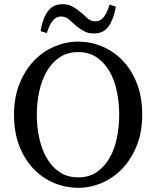

<svg xmlns="http://www.w3.org/2000/svg" viewBox="-20 -883 747 918"><path d="M156 -335Q156 -278 167.5 -224Q179 -170 203 -128Q227 -86 264.5 -60.5Q302 -35 354 -35Q406 -35 443 -60.5Q480 -86 504 -128Q528 -170 539 -224Q550 -278 550 -335Q550 -391 539 -445Q528 -499 504 -541Q480 -583 443 -608.5Q406 -634 354 -634Q302 -634 264.5 -608.5Q227 -583 203 -541Q179 -499 167.5 -445Q156 -391 156 -335ZM354 -684Q412 -684 467 -661.5Q522 -639 565 -595Q608 -551 634 -485.5Q660 -420 660 -335Q660 -252 634 -187Q608 -122 565 -77Q522 -32 467 -8.5Q412 15 354 15Q295 15 240 -7.5Q185 -30 142 -74Q99 -118 73 -183.5Q47 -249 47 -335Q47 -417 73 -482Q99 -547 142 -592Q185 -637 240.5 -660.5Q296 -684 354 -684ZM174 -734Q183 -793 208 -828Q233 -863 279 -863Q306 -863 324.5 -853Q343 -843 360 -829Q379 -814 396 -797.5Q413 -781 436 -781Q461 -781 477 -802.5Q493 -824 504 -861L534 -851Q524 -793 500 -758Q476 -723 430 -723Q402 -723 383.5 -733Q365 -743 348 -756Q329 -772 312 -788Q295 -804 272 -804Q248 -804 231.5 -783Q215 -762 204 -725Z"/></svg>

Font: Source Serif Pro
Style: Regular
Weight: 400
Designer: Frank Grießhammer
Foundry: Adobe Systems Incorporated
Version: Version 2.000;PS 1.000;hotconv 16.6.51;makeotf.lib2.5.65220